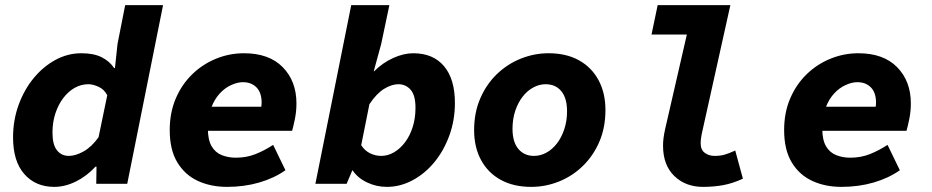

<svg xmlns="http://www.w3.org/2000/svg" viewBox="-20 -718 3640 750"><path d="M192 12Q119 12 75 -38Q31 -88 31 -181Q31 -249 53 -309Q75 -369 112.5 -414Q150 -459 197.5 -484.5Q245 -510 298 -510Q346 -510 377 -494.5Q408 -479 426 -452H429L439 -546L469 -698H617L477 0H356L357 -67H353Q319 -30 276.5 -9Q234 12 192 12ZM249 -109Q275 -109 306.5 -126.5Q338 -144 365 -182L399 -346Q387 -369 365 -379Q343 -389 325 -389Q297 -389 272 -375Q247 -361 227.5 -335.5Q208 -310 196.5 -275.5Q185 -241 185 -200Q185 -153 202.5 -131Q220 -109 249 -109Z M867 12Q803 12 752.5 -11.5Q702 -35 672.5 -84Q643 -133 643 -210Q643 -278 666.5 -333Q690 -388 730.5 -427.5Q771 -467 823.5 -488.5Q876 -510 933 -510Q1031 -510 1084.5 -455.5Q1138 -401 1138 -314Q1138 -282 1131.5 -251Q1125 -220 1121 -207H754L770 -301H1037L996 -279Q998 -288 1000 -297.5Q1002 -307 1002 -317Q1002 -356 982 -376.5Q962 -397 929 -397Q908 -397 883.5 -386Q859 -375 838.5 -353Q818 -331 805 -297Q792 -263 792 -216Q792 -172 806.5 -147Q821 -122 846.5 -112Q872 -102 901 -102Q943 -102 978 -116Q1013 -130 1047 -152L1095 -53Q1051 -22 992.5 -5Q934 12 867 12Z M1491 12Q1450 12 1413.5 -5.5Q1377 -23 1358 -52H1356L1334 0H1212L1352 -698H1501L1469 -546L1440 -440H1442Q1475 -473 1516 -491.5Q1557 -510 1594 -510Q1672 -510 1714.5 -459.5Q1757 -409 1757 -316Q1757 -248 1735 -188Q1713 -128 1676 -83.5Q1639 -39 1591 -13.5Q1543 12 1491 12ZM1469 -109Q1495 -109 1519 -123Q1543 -137 1562 -162Q1581 -187 1592 -221.5Q1603 -256 1603 -297Q1603 -346 1584 -367.5Q1565 -389 1536 -389Q1510 -389 1480.5 -371Q1451 -353 1423 -311L1391 -151Q1404 -130 1425 -119.5Q1446 -109 1469 -109Z M2055 12Q1986 12 1936 -15.5Q1886 -43 1859 -93Q1832 -143 1832 -210Q1832 -278 1856 -333.5Q1880 -389 1921 -428.5Q1962 -468 2014.5 -489Q2067 -510 2123 -510Q2192 -510 2241.5 -482.5Q2291 -455 2318 -405Q2345 -355 2345 -288Q2345 -220 2321.5 -165Q2298 -110 2257 -70Q2216 -30 2163.5 -9Q2111 12 2055 12ZM2066 -109Q2091 -109 2114 -121.5Q2137 -134 2155 -157Q2173 -180 2184 -212.5Q2195 -245 2195 -283Q2195 -335 2172.5 -362Q2150 -389 2111 -389Q2087 -389 2063.5 -376.5Q2040 -364 2022 -341Q2004 -318 1993 -286Q1982 -254 1982 -215Q1982 -163 2005 -136Q2028 -109 2066 -109Z M2726 12Q2658 12 2614 -30.5Q2570 -73 2570 -149Q2570 -164 2572 -179.5Q2574 -195 2578 -213L2663 -583H2525L2549 -698H2833L2721 -194Q2720 -187 2718.5 -178.5Q2717 -170 2717 -158Q2717 -133 2733 -121Q2749 -109 2772 -109Q2794 -109 2811 -114Q2828 -119 2852 -130L2882 -20Q2843 -2 2806 5Q2769 12 2726 12Z M3267 12Q3203 12 3152.5 -11.5Q3102 -35 3072.5 -84Q3043 -133 3043 -210Q3043 -278 3066.5 -333Q3090 -388 3130.5 -427.5Q3171 -467 3223.5 -488.5Q3276 -510 3333 -510Q3431 -510 3484.5 -455.5Q3538 -401 3538 -314Q3538 -282 3531.5 -251Q3525 -220 3521 -207H3154L3170 -301H3437L3396 -279Q3398 -288 3400 -297.5Q3402 -307 3402 -317Q3402 -356 3382 -376.5Q3362 -397 3329 -397Q3308 -397 3283.5 -386Q3259 -375 3238.5 -353Q3218 -331 3205 -297Q3192 -263 3192 -216Q3192 -172 3206.5 -147Q3221 -122 3246.5 -112Q3272 -102 3301 -102Q3343 -102 3378 -116Q3413 -130 3447 -152L3495 -53Q3451 -22 3392.5 -5Q3334 12 3267 12Z"/></svg>

Font: Source Code Pro ExtraBold
Style: Italic
Weight: 800
Italic angle: -11°
Monospace: yes
Designer: Paul D. Hunt, Teo Tuominen
Foundry: Adobe Systems Incorporated
Version: Version 1.016;hotconv 1.0.116;makeotfexe 2.5.65601